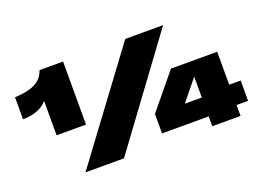

<svg xmlns="http://www.w3.org/2000/svg" viewBox="-107 -1019 1769 1288"><g transform="rotate(-20 777.5 -375.0)"><path d="M882 -70H1215V0H1417V-78H1499V-223H1417V-458H1087L882 -209ZM1094 -205 1215 -354V-205ZM867 -750 310 0H585L1137 -750ZM38 -635V-478C122 -478 178 -505 213 -545V-300H423V-750H255C233 -685 182 -642 38 -635Z"/></g></svg>

Font: Mattone Black
Style: Regular
Weight: 900
Width: 6
Designer: Nunzio Mazzaferro
Foundry: Collletttivo
Version: Version 2.000;Glyphs 3.2 (3217)